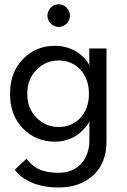

<svg xmlns="http://www.w3.org/2000/svg" viewBox="-20 -630 576 870"><path d="M246 -610.5Q266.5 -610.5 281.8 -595.2Q297 -580 297 -559Q297 -538 281.8 -523Q266.5 -508 246 -508Q225 -508 210 -523.2Q195 -538.5 195 -559Q195 -580 210 -595.2Q225 -610.5 246 -610.5ZM247.5 219.5Q176.5 219.5 124.8 197.8Q73 176 47 139L100.5 89Q109 101 118.5 110.2Q128 119.5 144.5 130.2Q161 141 186.8 147Q212.5 153 245 153Q310.5 153 347.8 111.5Q385 70 385 6.5V-81.5Q382 -71 370 -56Q358 -41 339 -25.2Q320 -9.5 290.8 1.2Q261.5 12 229.5 12Q142.5 12 84 -47.8Q25.5 -107.5 25.5 -205Q25.5 -302 84 -362.2Q142.5 -422.5 229.5 -422.5Q261.5 -422.5 290.5 -412.5Q319.5 -402.5 338.5 -387.8Q357.5 -373 369.5 -358.2Q381.5 -343.5 384.5 -331.5V-410.5H462.5V11.5Q462.5 110 401.8 164.8Q341 219.5 247.5 219.5ZM245.5 -54.5Q305.5 -54.5 344.2 -96Q383 -137.5 383 -205Q383 -272.5 344.2 -314.2Q305.5 -356 245.5 -356Q188 -356 145.8 -314Q103.5 -272 103.5 -205Q103.5 -138 145.8 -96.2Q188 -54.5 245.5 -54.5Z"/></svg>

Font: League Spartan
Style: Regular
Weight: 350
Foundry: The League of Moveable Type
Version: Version 2.002